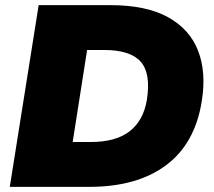

<svg xmlns="http://www.w3.org/2000/svg" viewBox="-20 -725 831 745"><path d="M18 0 130 -705H409Q547 -705 631.5 -658.5Q716 -612 748.5 -528.5Q781 -445 763 -333Q737 -168 624.5 -84Q512 0 327 0ZM262 -174H332Q430 -174 483.5 -216Q537 -258 550 -338Q566 -441 525.5 -486Q485 -531 385 -531H318Z"/></svg>

Font: Mulish ExtraBlack
Style: Italic
Weight: 1000
Italic angle: -9°
Designer: Vernon Adams
Foundry: Vernon Adams
Version: Version 3.603; ttfautohint (v1.8.3)